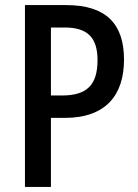

<svg xmlns="http://www.w3.org/2000/svg" viewBox="-20 -734 543 754"><path d="M240 -714H78V0H180V-271H234C397 -271 467 -362 467 -500C467 -641 396 -714 240 -714ZM234 -626C323 -626 363 -587 363 -498C363 -398 319 -359 223 -359H180V-626Z"/></svg>

Font: Noto Sans Thai Cond Med
Style: Regular
Weight: 500
Width: 3
Designer: Monotype Design Team
Foundry: Monotype Imaging Inc.
Version: Version 2.002